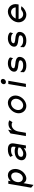

<svg xmlns="http://www.w3.org/2000/svg" viewBox="2002 -2686 879 4923"><g transform="rotate(-90 2441.5 -224.5)"><path d="M258 -388 269 -451H191L90 134L162 195L207 -61C229 -21 265 11 326 11C421 11 542 -83 567 -225C587 -343 530 -462 408 -462C346 -462 295 -429 258 -388ZM235 -225C250 -313 307 -377 388 -377C459 -377 493 -306 479 -225C466 -151 411 -78 336 -78C256 -78 222 -152 235 -225Z M879 -401 912 -336 917 -340C958 -372 995 -381 1057 -381C1128 -381 1152 -359 1141 -298L1136 -266C1122 -272 1081 -288 1032 -288C917 -288 815 -246 796 -135C781 -46 846 11 948 11C1018 11 1081 -34 1107 -55L1097 0H1173L1224 -298C1243 -409 1190 -462 1071 -462C985 -462 932 -440 884 -404ZM883 -136C893 -193 950 -209 1018 -209C1066 -209 1110 -194 1123 -189L1115 -143C1105 -133 1039 -68 965 -68C908 -68 875 -89 883 -136Z M1814 -425C1788 -438 1778 -447 1720 -447C1650 -447 1598 -408 1560 -360L1577 -456L1482 -396L1414 0H1498L1531 -191C1540 -244 1564 -287 1592 -316C1619 -343 1654 -365 1698 -365C1743 -365 1750 -359 1766 -347L1770 -344L1819 -422Z M2254 -381C2333 -381 2383 -312 2368 -226C2353 -140 2279 -70 2200 -70C2121 -70 2069 -140 2084 -226C2099 -312 2175 -381 2254 -381ZM2186 11C2304 11 2427 -95 2450 -226C2473 -357 2386 -462 2268 -462C2150 -462 2025 -357 2002 -226C1979 -95 2068 11 2186 11Z M2800 -512C2837 -512 2873 -541 2879 -578C2885 -615 2860 -644 2823 -644C2786 -644 2751 -615 2745 -578C2739 -541 2763 -512 2800 -512ZM2832 -451H2749L2671 0H2754Z M3053 -49C3096 0 3157 11 3222 11C3364 11 3428 -57 3442 -136C3453 -201 3420 -232 3376 -250C3320 -274 3232 -267 3179 -288C3162 -295 3150 -302 3154 -323C3161 -365 3209 -381 3268 -381C3340 -381 3378 -367 3406 -334L3411 -327L3431 -402V-403C3404 -447 3337 -462 3277 -462C3170 -462 3080 -399 3067 -325C3052 -241 3113 -215 3175 -203C3221 -193 3285 -193 3324 -178C3344 -171 3360 -161 3356 -138C3348 -89 3295 -70 3230 -70C3151 -70 3113 -85 3063 -139L3055 -148L3052 -51Z M3694 -49C3737 0 3798 11 3863 11C4005 11 4069 -57 4083 -136C4094 -201 4061 -232 4017 -250C3961 -274 3873 -267 3820 -288C3803 -295 3791 -302 3795 -323C3802 -365 3850 -381 3909 -381C3981 -381 4019 -367 4047 -334L4052 -327L4072 -402V-403C4045 -447 3978 -462 3918 -462C3811 -462 3721 -399 3708 -325C3693 -241 3754 -215 3816 -203C3862 -193 3926 -193 3965 -178C3985 -171 4001 -161 3997 -138C3989 -89 3936 -70 3871 -70C3792 -70 3754 -85 3704 -139L3696 -148L3693 -51Z M4787 -187 4794 -225C4817 -356 4726 -462 4606 -462C4486 -462 4357 -357 4334 -226C4311 -95 4404 11 4524 11C4601 11 4683 -36 4738 -106L4742 -111L4738 -114C4738 -114 4679 -141 4636 -108C4607 -85 4573 -70 4538 -70C4471 -70 4421 -119 4415 -187ZM4428 -262C4457 -330 4524 -381 4592 -381C4660 -381 4709 -331 4713 -262Z"/></g></svg>

Font: Charger Monospace
Style: Regular
Weight: 400
Designer: Jasper
Foundry: Cannot Into Space Fonts
Version: Version 0.980